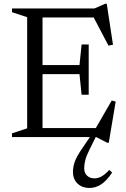

<svg xmlns="http://www.w3.org/2000/svg" viewBox="-20 -714 658 1000"><path d="M42.5 0V-19.5L121.5 -45.5V-624.5L42.5 -650.5V-670H472L528 -694.5H536L568.5 -481L545 -476.5L468 -623H201.5V-375H394L405 -482.5H442V-220.5H405L394 -328H201.5V-47H479L562 -190.5L582.5 -185L546.5 29.5H538.5L481 0H478.5L445.5 66.5Q430 97.5 424.2 120.2Q418.5 143 418.5 162Q418.5 187.5 433.8 201.2Q449 215 472.5 215Q488.5 215 506.2 206.2Q524 197.5 549.5 171L564 185Q535.5 227.5 507 246.2Q478.5 265 445 265Q408.5 265 384.2 242.5Q360 220 360 180.5Q360 156.5 369 129.8Q378 103 406 62L448 0Z"/></svg>

Font: Newsreader Text
Style: Regular
Weight: 400
Designer: Hugues Gentile
Foundry: Production Type
Version: Version 1.002